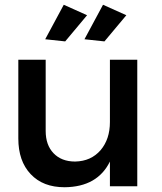

<svg xmlns="http://www.w3.org/2000/svg" viewBox="-20 -783 682 807"><path d="M557 -532H442V-270C442 -222 429 -183 403 -152C376 -121 341 -105 296 -104C257 -104 227 -116 205 -139C183 -162 172 -193 172 -233V-532H57V-201C57 -138 74 -88 109 -51C144 -14 191 4 252 4C344 3 407 -33 442 -104V0H557ZM248 -763 170 -618 254 -609 346 -719ZM413 -763 335 -618 419 -609 511 -719Z"/></svg>

Font: Argentum Sans
Style: Regular
Weight: 400
Designer: Julieta Ulanovsky
Foundry: Julieta Ulanovsky
Version: Version 5.001;March 29, 2019;FontCreator 11.5.0.2425 64-bit